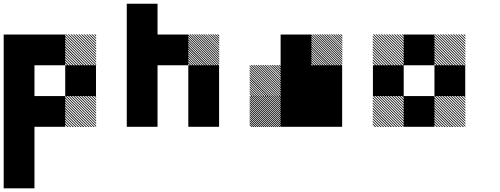

<svg xmlns="http://www.w3.org/2000/svg" viewBox="-20 -687 2707 1040"><path d="M500.8 -155.8 489.2 -167.5H495L500.8 -161.7ZM500.8 -141.7 475 -167.5H480.8L500.8 -147.5ZM500.8 -127.5 460.8 -167.5H466.7L500.8 -133.3ZM500.8 -113.3 446.7 -167.5H452.5L500.8 -119.2ZM500.8 -99.2 432.5 -167.5H438.3L500.8 -105ZM500.8 -85 418.3 -167.5H424.2L500.8 -90.8ZM500.8 -70.8 404.2 -167.5H410L500.8 -76.7ZM500.8 -56.7 390 -167.5H395.8L500.8 -62.5ZM500.8 -42.5 375.8 -167.5H381.7L500.8 -48.3ZM500.8 -28.3 361.7 -167.5H367.5L500.8 -34.2ZM500.8 -14.2 347.5 -167.5H353.3L500.8 -20ZM500.8 0 333.3 -167.5H339.2L500.8 -5.8ZM487.5 0.8 332.5 -154.2V-160L493.3 0.8ZM473.3 0.8 332.5 -140V-145.8L479.2 0.8ZM459.2 0.8 332.5 -125.8V-131.7L465 0.8ZM445 0.8 332.5 -111.7V-117.5L450.8 0.8ZM430 0.8 332.5 -96.7V-103.3L436.7 0.8ZM416.7 0.8 332.5 -83.3V-89.2L422.5 0.8ZM402.5 0.8 332.5 -69.2V-75L408.3 0.8ZM388.3 0.8 332.5 -55V-60.8L394.2 0.8ZM374.2 0.8 332.5 -40.8V-46.7L380 0.8ZM360 0.8 332.5 -26.7V-32.5L365.8 0.8ZM345.8 0.8 332.5 -12.5V-18.3L351.7 0.8ZM500.8 -489.2 489.2 -500.8H495L500.8 -495ZM500.8 -475 475 -500.8H480.8L500.8 -480.8ZM500.8 -460.8 460.8 -500.8H466.7L500.8 -466.7ZM500.8 -446.7 446.7 -500.8H452.5L500.8 -452.5ZM500.8 -432.5 432.5 -500.8H438.3L500.8 -438.3ZM500.8 -418.3 418.3 -500.8H424.2L500.8 -424.2ZM500.8 -404.2 404.2 -500.8H410L500.8 -410ZM500.8 -390 390 -500.8H395.8L500.8 -395.8ZM500.8 -375.8 375.8 -500.8H381.7L500.8 -381.7ZM500.8 -361.7 361.7 -500.8H367.5L500.8 -367.5ZM500.8 -347.5 347.5 -500.8H353.3L500.8 -353.3ZM500.8 -333.3 333.3 -500.8H339.2L500.8 -339.2ZM487.5 -332.5 332.5 -487.5V-493.3L493.3 -332.5ZM473.3 -332.5 332.5 -473.3V-479.2L479.2 -332.5ZM459.2 -332.5 332.5 -459.2V-465L465 -332.5ZM445 -332.5 332.5 -445V-450.8L450.8 -332.5ZM430 -332.5 332.5 -430V-436.7L436.7 -332.5ZM416.7 -332.5 332.5 -416.7V-422.5L422.5 -332.5ZM402.5 -332.5 332.5 -402.5V-408.3L408.3 -332.5ZM388.3 -332.5 332.5 -388.3V-394.2L394.2 -332.5ZM374.2 -332.5 332.5 -374.2V-380L380 -332.5ZM360 -332.5 332.5 -360V-365.8L365.8 -332.5ZM345.8 -332.5 332.5 -345.8V-351.7L351.7 -332.5ZM0 166.7H166.7V333.3H0ZM0 0H166.7V333.3H0ZM166.7 -166.7H333.3V0H166.7ZM0 -166.7H333.3V0H0ZM0 -166.7H166.7V166.7H0ZM333.3 -333.3H500V-166.7H333.3ZM0 -333.3H166.7V0H0ZM166.7 -500H333.3V-333.3H166.7ZM0 -500H333.3V-333.3H0ZM0 -500H166.7V-166.7H0Z M1167.5 -488.3 1155 -500.8H1160.8L1167.5 -494.2ZM1167.5 -475.8 1142.5 -500.8H1148.3L1167.5 -481.7ZM1167.5 -463.3 1130 -500.8H1135.8L1167.5 -469.2ZM1167.5 -450.8 1117.5 -500.8H1123.3L1167.5 -456.7ZM1167.5 -438.3 1105 -500.8H1110.8L1167.5 -444.2ZM1167.5 -425.8 1092.5 -500.8H1097.5L1167.5 -430.8ZM1167.5 -413.3 1080 -500.8H1085.8L1167.5 -419.2ZM1167.5 -400.8 1067.5 -500.8H1073.3L1167.5 -406.7ZM1167.5 -388.3 1055 -500.8H1060.8L1167.5 -394.2ZM1167.5 -375.8 1042.5 -500.8H1048.3L1167.5 -381.7ZM1167.5 -363.3 1030 -500.8H1035.8L1167.5 -369.2ZM1167.5 -350.8 1017.5 -500.8H1023.3L1167.5 -356.7ZM1167.5 -338.3 1005 -500.8H1010.8L1167.5 -344.2ZM1160.8 -332.5 999.2 -494.2V-500L1166.7 -332.5ZM1148.3 -332.5 999.2 -481.7V-487.5L1154.2 -332.5ZM1135.8 -332.5 999.2 -469.2V-475L1141.7 -332.5ZM1123.3 -332.5 999.2 -456.7V-462.5L1129.2 -332.5ZM1110.8 -332.5 999.2 -444.2V-450L1116.7 -332.5ZM1097.5 -332.5 999.2 -430.8V-437.5L1104.2 -332.5ZM1085.8 -332.5 999.2 -419.2V-425L1091.7 -332.5ZM1073.3 -332.5 999.2 -406.7V-412.5L1079.2 -332.5ZM1060.8 -332.5 999.2 -394.2V-400L1066.7 -332.5ZM1048.3 -332.5 999.2 -381.7V-387.5L1054.2 -332.5ZM1035.8 -332.5 999.2 -369.2V-375L1041.7 -332.5ZM1023.3 -332.5 999.2 -356.7V-362.5L1029.2 -332.5ZM1010.8 -332.5 999.2 -344.2V-350L1016.7 -332.5ZM1000 -166.7H1166.7V0H1000ZM666.7 -166.7H833.3V0H666.7ZM1000 -333.3H1166.7V0H1000ZM666.7 -333.3H833.3V0H666.7ZM833.3 -500H1000V-333.3H833.3ZM666.7 -500H1000V-333.3H666.7ZM666.7 -500H833.3V-166.7H666.7ZM666.7 -666.7H833.3V-333.3H666.7Z M1500.8 -165.8 1499.2 -167.5H1500.8ZM1500.8 -155 1488.3 -167.5H1494.2L1500.8 -160.8ZM1500.8 -144.2 1477.5 -167.5H1483.3L1500.8 -150ZM1500.8 -133.3 1466.7 -167.5H1472.5L1500.8 -139.2ZM1500.8 -122.5 1455.8 -167.5H1461.7L1500.8 -128.3ZM1500.8 -111.7 1445 -167.5H1450.8L1500.8 -117.5ZM1500.8 -100.8 1434.2 -167.5H1440L1500.8 -106.7ZM1500.8 -90 1423.3 -167.5H1429.2L1500.8 -95.8ZM1500.8 -79.2 1412.5 -167.5H1418.3L1500.8 -85ZM1500.8 -68.3 1401.7 -167.5H1407.5L1500.8 -74.2ZM1500.8 -57.5 1390.8 -167.5H1396.7L1500.8 -63.3ZM1500.8 -46.7 1380 -167.5H1385.8L1500.8 -52.5ZM1500.8 -35.8 1369.2 -167.5H1375L1500.8 -41.7ZM1500.8 -25 1358.3 -167.5H1364.2L1500.8 -30.8ZM1500.8 -14.2 1347.5 -167.5H1353.3L1500.8 -20ZM1500.8 -3.3 1336.7 -167.5H1342.5L1500.8 -9.2ZM1494.2 0.8 1332.5 -160.8V-166.7L1500 0.8ZM1483.3 0.8 1332.5 -150V-155.8L1489.2 0.8ZM1472.5 0.8 1332.5 -139.2V-145L1478.3 0.8ZM1461.7 0.8 1332.5 -128.3V-134.2L1467.5 0.8ZM1450.8 0.8 1332.5 -117.5V-123.3L1456.7 0.8ZM1440 0.8 1332.5 -106.7V-112.5L1445.8 0.8ZM1429.2 0.8 1332.5 -95.8V-101.7L1435 0.8ZM1418.3 0.8 1332.5 -85V-90.8L1424.2 0.8ZM1407.5 0.8 1332.5 -74.2V-80L1413.3 0.8ZM1396.7 0.8 1332.5 -63.3V-69.2L1402.5 0.8ZM1385.8 0.8 1332.5 -52.5V-58.3L1391.7 0.8ZM1375 0.8 1332.5 -41.7V-47.5L1380.8 0.8ZM1364.2 0.8 1332.5 -30.8V-36.7L1370 0.8ZM1353.3 0.8 1332.5 -20V-25.8L1359.2 0.8ZM1342.5 0.8 1332.5 -9.2V-15L1348.3 0.8ZM1500.8 -167.5H1505L1500.8 -171.7ZM1500.8 -321.7 1488.3 -334.2H1494.2L1500.8 -327.5ZM1500.8 -309.2 1475.8 -334.2H1481.7L1500.8 -315ZM1500.8 -296.7 1463.3 -334.2H1469.2L1500.8 -302.5ZM1500.8 -284.2 1450.8 -334.2H1456.7L1500.8 -290ZM1500.8 -271.7 1438.3 -334.2H1444.2L1500.8 -277.5ZM1500.8 -259.2 1425.8 -334.2H1430.8L1500.8 -264.2ZM1500.8 -246.7 1413.3 -334.2H1419.2L1500.8 -252.5ZM1500.8 -234.2 1400.8 -334.2H1406.7L1500.8 -240ZM1500.8 -221.7 1388.3 -334.2H1394.2L1500.8 -227.5ZM1500.8 -209.2 1375.8 -334.2H1381.7L1500.8 -215ZM1500.8 -196.7 1363.3 -334.2H1369.2L1500.8 -202.5ZM1500.8 -184.2 1350.8 -334.2H1356.7L1500.8 -190ZM1500.8 -171.7 1338.3 -334.2H1344.2L1500.8 -177.5ZM1494.2 -165.8 1332.5 -327.5V-333.3L1500 -165.8ZM1481.7 -165.8 1332.5 -315V-320.8L1487.5 -165.8ZM1469.2 -165.8 1332.5 -302.5V-308.3L1475 -165.8ZM1456.7 -165.8 1332.5 -290V-295.8L1462.5 -165.8ZM1444.2 -165.8 1332.5 -277.5V-283.3L1450 -165.8ZM1430.8 -165.8 1332.5 -264.2V-270.8L1437.5 -165.8ZM1419.2 -165.8 1332.5 -252.5V-258.3L1425 -165.8ZM1406.7 -165.8 1332.5 -240V-245.8L1412.5 -165.8ZM1394.2 -165.8 1332.5 -227.5V-233.3L1400 -165.8ZM1381.7 -165.8 1332.5 -215V-220.8L1387.5 -165.8ZM1369.2 -165.8 1332.5 -202.5V-208.3L1375 -165.8ZM1356.7 -165.8 1332.5 -190V-195.8L1362.5 -165.8ZM1344.2 -165.8 1332.5 -177.5V-183.3L1350 -165.8ZM1834.2 -488.3 1821.7 -500.8H1827.5L1834.2 -494.2ZM1834.2 -475.8 1809.2 -500.8H1815L1834.2 -481.7ZM1834.2 -463.3 1796.7 -500.8H1802.5L1834.2 -469.2ZM1834.2 -450.8 1784.2 -500.8H1790L1834.2 -456.7ZM1834.2 -438.3 1771.7 -500.8H1777.5L1834.2 -444.2ZM1834.2 -425.8 1759.2 -500.8H1764.2L1834.2 -430.8ZM1834.2 -413.3 1746.7 -500.8H1752.5L1834.2 -419.2ZM1834.2 -400.8 1734.2 -500.8H1740L1834.2 -406.7ZM1834.2 -388.3 1721.7 -500.8H1727.5L1834.2 -394.2ZM1834.2 -375.8 1709.2 -500.8H1715L1834.2 -381.7ZM1834.2 -363.3 1696.7 -500.8H1702.5L1834.2 -369.2ZM1834.2 -350.8 1684.2 -500.8H1690L1834.2 -356.7ZM1834.2 -338.3 1671.7 -500.8H1677.5L1834.2 -344.2ZM1827.5 -332.5 1665.8 -494.2V-500L1833.3 -332.5ZM1815 -332.5 1665.8 -481.7V-487.5L1820.8 -332.5ZM1802.5 -332.5 1665.8 -469.2V-475L1808.3 -332.5ZM1790 -332.5 1665.8 -456.7V-462.5L1795.8 -332.5ZM1777.5 -332.5 1665.8 -444.2V-450L1783.3 -332.5ZM1764.2 -332.5 1665.8 -430.8V-437.5L1770.8 -332.5ZM1752.5 -332.5 1665.8 -419.2V-425L1758.3 -332.5ZM1740 -332.5 1665.8 -406.7V-412.5L1745.8 -332.5ZM1727.5 -332.5 1665.8 -394.2V-400L1733.3 -332.5ZM1715 -332.5 1665.8 -381.7V-387.5L1720.8 -332.5ZM1702.5 -332.5 1665.8 -369.2V-375L1708.3 -332.5ZM1690 -332.5 1665.8 -356.7V-362.5L1695.8 -332.5ZM1677.5 -332.5 1665.8 -344.2V-350L1683.3 -332.5ZM1666.7 -166.7H1833.3V0H1666.7ZM1500 -166.7H1833.3V0H1500ZM1666.7 -333.3H1833.3V0H1666.7ZM1500 -333.3H1833.3V-166.7H1500ZM1500 -333.3H1666.7V0H1500ZM1500 -500H1666.7V-166.7H1500Z M2500.8 -155.8 2489.2 -167.5H2495L2500.8 -161.7ZM2500.8 -141.7 2475 -167.5H2480.8L2500.8 -147.5ZM2500.8 -127.5 2460.8 -167.5H2466.7L2500.8 -133.3ZM2500.8 -113.3 2446.7 -167.5H2452.5L2500.8 -119.2ZM2500.8 -99.2 2432.5 -167.5H2438.3L2500.8 -105ZM2500.8 -85 2418.3 -167.5H2424.2L2500.8 -90.8ZM2500.8 -70.8 2404.2 -167.5H2410L2500.8 -76.7ZM2500.8 -56.7 2390 -167.5H2395.8L2500.8 -62.5ZM2500.8 -42.5 2375.8 -167.5H2381.7L2500.8 -48.3ZM2500.8 -28.3 2361.7 -167.5H2367.5L2500.8 -34.2ZM2500.8 -14.2 2347.5 -167.5H2353.3L2500.8 -20ZM2500.8 0 2333.3 -167.5H2339.2L2500.8 -5.8ZM2487.5 0.8 2332.5 -154.2V-160L2493.3 0.8ZM2473.3 0.8 2332.5 -140V-145.8L2479.2 0.8ZM2459.2 0.8 2332.5 -125.8V-131.7L2465 0.8ZM2445 0.8 2332.5 -111.7V-117.5L2450.8 0.8ZM2430 0.8 2332.5 -96.7V-103.3L2436.7 0.8ZM2416.7 0.8 2332.5 -83.3V-89.2L2422.5 0.8ZM2402.5 0.8 2332.5 -69.2V-75L2408.3 0.8ZM2388.3 0.8 2332.5 -55V-60.8L2394.2 0.8ZM2374.2 0.8 2332.5 -40.8V-46.7L2380 0.8ZM2360 0.8 2332.5 -26.7V-32.5L2365.8 0.8ZM2345.8 0.8 2332.5 -12.5V-18.3L2351.7 0.8ZM2167.5 -155.8 2155.8 -167.5H2161.7L2167.5 -161.7ZM2167.5 -141.7 2141.7 -167.5H2147.5L2167.5 -147.5ZM2167.5 -127.5 2127.5 -167.5H2133.3L2167.5 -133.3ZM2167.5 -113.3 2113.3 -167.5H2119.2L2167.5 -119.2ZM2167.5 -99.2 2099.2 -167.5H2105L2167.5 -105ZM2167.5 -85 2085 -167.5H2090.8L2167.5 -90.8ZM2167.5 -70.8 2070.8 -167.5H2076.7L2167.5 -76.7ZM2167.5 -56.7 2056.7 -167.5H2062.5L2167.5 -62.5ZM2167.5 -42.5 2042.5 -167.5H2048.3L2167.5 -48.3ZM2167.5 -28.3 2028.3 -167.5H2034.2L2167.5 -34.2ZM2167.5 -14.2 2014.2 -167.5H2020L2167.5 -20ZM2167.5 0 2000 -167.5H2005.8L2167.5 -5.8ZM2154.2 0.8 1999.2 -154.2V-160L2160 0.8ZM2140 0.8 1999.2 -140V-145.8L2145.8 0.8ZM2125.8 0.8 1999.2 -125.8V-131.7L2131.7 0.8ZM2111.7 0.8 1999.2 -111.7V-117.5L2117.5 0.8ZM2096.7 0.8 1999.2 -96.7V-103.3L2103.3 0.8ZM2083.3 0.8 1999.2 -83.3V-89.2L2089.2 0.8ZM2069.2 0.8 1999.2 -69.2V-75L2075 0.8ZM2055 0.8 1999.2 -55V-60.8L2060.8 0.8ZM2040.8 0.8 1999.2 -40.8V-46.7L2046.7 0.8ZM2026.7 0.8 1999.2 -26.7V-32.5L2032.5 0.8ZM2012.5 0.8 1999.2 -12.5V-18.3L2018.3 0.8ZM2500.8 -489.2 2489.2 -500.8H2495L2500.8 -495ZM2500.8 -475 2475 -500.8H2480.8L2500.8 -480.8ZM2500.8 -460.8 2460.8 -500.8H2466.7L2500.8 -466.7ZM2500.8 -446.7 2446.7 -500.8H2452.5L2500.8 -452.5ZM2500.8 -432.5 2432.5 -500.8H2438.3L2500.8 -438.3ZM2500.8 -418.3 2418.3 -500.8H2424.2L2500.8 -424.2ZM2500.8 -404.2 2404.2 -500.8H2410L2500.8 -410ZM2500.8 -390 2390 -500.8H2395.8L2500.8 -395.8ZM2500.8 -375.8 2375.8 -500.8H2381.7L2500.8 -381.7ZM2500.8 -361.7 2361.7 -500.8H2367.5L2500.8 -367.5ZM2500.8 -347.5 2347.5 -500.8H2353.3L2500.8 -353.3ZM2500.8 -333.3 2333.3 -500.8H2339.2L2500.8 -339.2ZM2487.5 -332.5 2332.5 -487.5V-493.3L2493.3 -332.5ZM2473.3 -332.5 2332.5 -473.3V-479.2L2479.2 -332.5ZM2459.2 -332.5 2332.5 -459.2V-465L2465 -332.5ZM2445 -332.5 2332.5 -445V-450.8L2450.8 -332.5ZM2430 -332.5 2332.5 -430V-436.7L2436.7 -332.5ZM2416.7 -332.5 2332.5 -416.7V-422.5L2422.5 -332.5ZM2402.5 -332.5 2332.5 -402.5V-408.3L2408.3 -332.5ZM2388.3 -332.5 2332.5 -388.3V-394.2L2394.2 -332.5ZM2374.2 -332.5 2332.5 -374.2V-380L2380 -332.5ZM2360 -332.5 2332.5 -360V-365.8L2365.8 -332.5ZM2345.8 -332.5 2332.5 -345.8V-351.7L2351.7 -332.5ZM2167.5 -489.2 2155.8 -500.8H2161.7L2167.5 -495ZM2167.5 -475 2141.7 -500.8H2147.5L2167.5 -480.8ZM2167.5 -460.8 2127.5 -500.8H2133.3L2167.5 -466.7ZM2167.5 -446.7 2113.3 -500.8H2119.2L2167.5 -452.5ZM2167.5 -432.5 2099.2 -500.8H2105L2167.5 -438.3ZM2167.5 -418.3 2085 -500.8H2090.8L2167.5 -424.2ZM2167.5 -404.2 2070.8 -500.8H2076.7L2167.5 -410ZM2167.5 -390 2056.7 -500.8H2062.5L2167.5 -395.8ZM2167.5 -375.8 2042.5 -500.8H2048.3L2167.5 -381.7ZM2167.5 -361.7 2028.3 -500.8H2034.2L2167.5 -367.5ZM2167.5 -347.5 2014.2 -500.8H2020L2167.5 -353.3ZM2167.5 -333.3 2000 -500.8H2005.8L2167.5 -339.2ZM2154.2 -332.5 1999.2 -487.5V-493.3L2160 -332.5ZM2140 -332.5 1999.2 -473.3V-479.2L2145.8 -332.5ZM2125.8 -332.5 1999.2 -459.2V-465L2131.7 -332.5ZM2111.7 -332.5 1999.2 -445V-450.8L2117.5 -332.5ZM2096.7 -332.5 1999.2 -430V-436.7L2103.3 -332.5ZM2083.3 -332.5 1999.2 -416.7V-422.5L2089.2 -332.5ZM2069.2 -332.5 1999.2 -402.5V-408.3L2075 -332.5ZM2055 -332.5 1999.2 -388.3V-394.2L2060.8 -332.5ZM2040.8 -332.5 1999.2 -374.2V-380L2046.7 -332.5ZM2026.7 -332.5 1999.2 -360V-365.8L2032.5 -332.5ZM2012.5 -332.5 1999.2 -345.8V-351.7L2018.3 -332.5ZM2166.7 -166.7H2333.3V0H2166.7ZM2333.3 -333.3H2500V-166.7H2333.3ZM2000 -333.3H2166.7V-166.7H2000ZM2166.7 -500H2333.3V-333.3H2166.7Z"/></svg>

Font: 0xA000-Pixelated-Mono
Style: Pixelated-Mono
Weight: 400
Version: Version 0.1